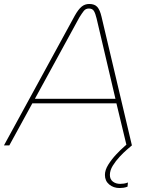

<svg xmlns="http://www.w3.org/2000/svg" viewBox="-55 -733 730 968"><path d="M548 215Q517 215 495.5 197Q474 179 474 149Q474 124 491 97Q508 70 530.5 46Q553 22 571.5 6Q590 -10 593 -13L610 0Q603 6 585.5 21Q568 36 548 57.5Q528 79 513.5 102.5Q499 126 499 149Q499 171 514 182.5Q529 194 551 194Q560 194 570 192.5Q580 191 590 187L588 208Q578 212 568 213.5Q558 215 548 215ZM-35 0 322 -654Q340 -686 356.5 -699.5Q373 -713 395 -713Q422 -713 435.5 -698Q449 -683 457 -648L610 0H583L532 -212H108L-8 0ZM121 -235H527L432 -640Q426 -665 418.5 -677.5Q411 -690 393 -690Q377 -690 367.5 -678Q358 -666 345 -645Z"/></svg>

Font: MuseoModerno Thin
Style: Italic
Weight: 100
Italic angle: -9°
Designer: Pablo Cosgaya, Héctor Gatti, Marcela Romero, and the Authors of The MuseoModerno Project.
Foundry: Omnibus-Type Team
Version: Version 1.003